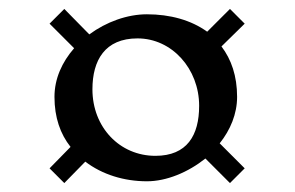

<svg xmlns="http://www.w3.org/2000/svg" viewBox="-20 -485 660 430"><path d="M309 -79C353 -79 401 -99 440 -130L495 -75L528 -108L472 -164C496 -194 511 -230 511 -268C511 -315 498 -352 476 -381L528 -432L495 -465L444 -414C408 -440 361 -453 309 -453C265 -453 218 -436 180 -408L124 -465L91 -432L146 -377C119 -346 102 -309 102 -268C102 -222 115 -185 138 -156L91 -108L124 -75L171 -123C209 -94 258 -79 309 -79ZM328 -136C248 -136 187 -200 187 -285C187 -350 215 -399 288 -399C365 -399 426 -331 426 -248C426 -182 399 -136 328 -136Z"/></svg>

Font: Coconat Demi
Style: Regular
Weight: 400
Designer: Sara Lavazza
Foundry: Collletttivo
Version: Version 1.000;Glyphs 3.2 (3217)